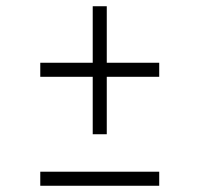

<svg xmlns="http://www.w3.org/2000/svg" viewBox="-20 -594 640 615"><path d="M277 -164V-348H109V-393H277V-574H322V-393H490V-348H322V-164ZM109 1V-44H490V1Z"/></svg>

Font: Red Hat Text Light
Style: Regular
Weight: 300
Designer: Pentagram, MCKL
Foundry: Pentagram, MCKL
Version: Version 1.023; ttfautohint (v1.8.3)